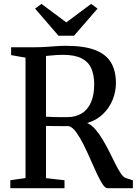

<svg xmlns="http://www.w3.org/2000/svg" viewBox="-20 -992 724 1012"><path d="M34.5 0V-42L114.5 -53.5V-688L38.5 -701.5V-743H165.5Q197.5 -743 225.2 -745Q253 -747 278 -748.8Q303 -750.5 327.5 -750.5Q425.5 -750.5 483.2 -727.5Q541 -704.5 566 -660.8Q591 -617 591 -554.5Q591 -508.5 573.5 -465.5Q556 -422.5 522.2 -390.2Q488.5 -358 439.5 -343.5Q462.5 -334 483 -310Q503.5 -286 522.2 -254.5Q541 -223 557.8 -189.2Q574.5 -155.5 589.2 -126Q604 -96.5 617.5 -77Q631 -57.5 642.5 -54L680.5 -41.5V0H547Q534.5 0 520.2 -21.8Q506 -43.5 489.8 -78.5Q473.5 -113.5 456 -153.5Q438.5 -193.5 420 -230.5Q401.5 -267.5 382.5 -294Q363.5 -320.5 344 -327Q333.5 -327 316 -327.2Q298.5 -327.5 279.8 -327.5Q261 -327.5 245.5 -327.8Q230 -328 222.5 -328.5V-53L320 -42V0ZM333 -374.5Q378 -374.5 410 -393.8Q442 -413 459.2 -451.8Q476.5 -490.5 476.5 -548Q476.5 -596 461.5 -630.8Q446.5 -665.5 410.5 -684.2Q374.5 -703 311.5 -703Q294 -703 278.5 -702Q263 -701 249 -699.5Q235 -698 222.5 -697V-377Q237 -376 259 -375.2Q281 -374.5 301.8 -374.5Q322.5 -374.5 333 -374.5ZM288.5 -803.5 165 -946.5 198.5 -971.5 329.5 -874 460.5 -971.5 494 -946.5 370 -803.5Z"/></svg>

Font: Merriweather 48pt
Style: Regular
Weight: 400
Version: Version 2.100